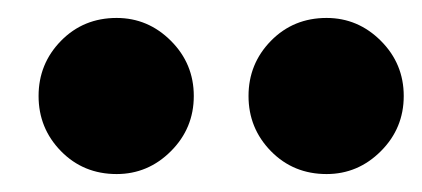

<svg xmlns="http://www.w3.org/2000/svg" viewBox="-20 -763 470 214"><path d="M23 -656Q23 -692 48 -717.5Q73 -743 110 -743Q145 -743 170.5 -717.5Q196 -692 196 -656Q196 -620 170.5 -594.5Q145 -569 110 -569Q73 -569 48 -594.5Q23 -620 23 -656ZM257 -656Q257 -692 282 -717.5Q307 -743 344 -743Q379 -743 404.5 -717.5Q430 -692 430 -656Q430 -620 404.5 -594.5Q379 -569 344 -569Q307 -569 282 -594.5Q257 -620 257 -656Z"/></svg>

Font: Arvo
Style: Bold
Weight: 700
Designer: Anton Koovit (Cyrillic Expansion: Cyreal)
Foundry: Anton Koovit, Yassin Baggar
Version: Version 3.000